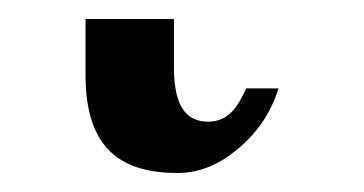

<svg xmlns="http://www.w3.org/2000/svg" viewBox="-20 34 383 202"><path d="M70 54V113C70 193 110 216 167 216C191 216 211 206 226 194C247 178 264 156 273 127H239C231 144 222 162 199 162C170 162 163 136 163 104V54Z"/></svg>

Font: Veleka
Style: Regular
Weight: 400
Designer: Stefan Peev, Context Ltd, 2016; SIL International, 1997-2014.
Foundry: Stefan Peev, Context Ltd, 2016
Version: Version 1.000